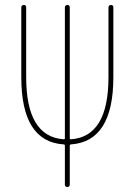

<svg xmlns="http://www.w3.org/2000/svg" viewBox="-20 -750 540 770"><path d="M235.4 -170.9Q65.4 -181.6 65.4 -440.4V-719.7Q65.4 -729.5 75.2 -730Q85 -730.5 85 -719.7V-440.4Q85 -202.1 235.4 -191.4Q240.2 -191.4 240.2 -195.3V-719.7Q240.2 -729.5 250 -730Q259.8 -730.5 259.8 -719.7V-195.3Q259.8 -191.4 264.6 -191.4Q415 -202.1 415 -440.4V-719.7Q415 -729.5 424.8 -730Q434.6 -730.5 434.6 -719.7V-440.4Q434.6 -182.6 264.6 -170.9Q259.8 -170.9 259.8 -165V-9.8Q259.8 0 250 0Q240.2 0 240.2 -9.8V-165Q240.2 -170.9 235.4 -170.9Z"/></svg>

Font: Rounded-X Mgen+ 1mn thin
Style: Regular
Weight: 100
Designer: [Source Han Sans]
Ryoko NISHIZUKA  (kana & ideographs); Paul D. Hunt (Latin, Greek & Cyrillic); Wenlong ZHANG  (bopomofo
Version: Version 1.059.20150602